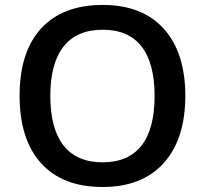

<svg xmlns="http://www.w3.org/2000/svg" viewBox="-20 -745 827 775"><path d="M728 -357.9Q728 -183.6 640.9 -86.9Q553.7 9.8 394 9.8Q232.4 9.8 145.8 -86.2Q59.1 -182.1 59.1 -358.9Q59.1 -535.6 146.2 -630.4Q233.4 -725.1 395 -725.1Q554.2 -725.1 641.1 -628.9Q728 -532.7 728 -357.9ZM183.1 -357.9Q183.1 -226.1 236.3 -158Q289.6 -89.8 394 -89.8Q498 -89.8 551 -157.2Q604 -224.6 604 -357.9Q604 -489.3 551.5 -557.1Q499 -625 395 -625Q290 -625 236.6 -557.1Q183.1 -489.3 183.1 -357.9Z"/></svg>

Font: f1_25643          
Style: Regular
Weight: 600
Foundry: Ascender Corporation
Version: Version 1.10